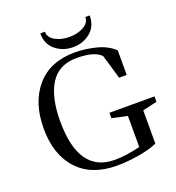

<svg xmlns="http://www.w3.org/2000/svg" viewBox="-167 -1091 1137 1237"><g transform="rotate(-20 401.0 -472.0)"><path d="M493 -324H802V-287L703 -264V-36Q652 -13 572 0Q492 13 425 13Q250 13 155 -90Q60 -193 60 -372Q60 -551 153 -658.5Q246 -766 416 -766Q485 -766 559 -747.5Q633 -729 681 -684V-515H629L580 -681Q536 -728 414 -728Q292 -728 234 -637Q176 -546 176 -380Q176 -27 423 -27Q501 -27 598 -51V-264L493 -287ZM558 -957H588Q588 -883 538 -842Q488 -801 419 -801Q350 -801 299.5 -842Q249 -883 249 -957H281Q281 -917 322.5 -894Q364 -871 419.5 -871Q475 -871 516.5 -894Q558 -917 558 -957Z"/></g></svg>

Font: Ledger
Style: Regular
Weight: 400
Designer: Denis Masharov
Foundry: Denis Masharov
Version: 1.001